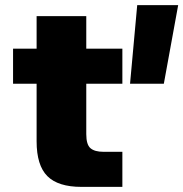

<svg xmlns="http://www.w3.org/2000/svg" viewBox="-20 -730 716 750"><path d="M298 0Q207 0 165 -42Q123 -84 123 -178V-403H31V-540H123V-667H317V-540H458V-403H317V-206Q317 -165 333.5 -151Q350 -137 384 -137H458V0ZM488 -403 516 -710H676L620 -403Z"/></svg>

Font: Geist Black
Style: Regular
Weight: 400
Designer: Basement.studio, Andrés Briganti, Mateo Zaragoza
Foundry: Basement.studio, Vercel, Andrés Briganti, Guido Ferreyra, Mateo Zaragoza
Version: Version 1.401